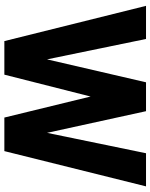

<svg xmlns="http://www.w3.org/2000/svg" viewBox="78 -786 707 904"><g transform="rotate(90 432.0 -333.5)"><path d="M259 -201 367 -667H503L605 -201L701 -667H857L691 0H533L434 -406L331 0H173L7 -667H163Z"/></g></svg>

Font: Epunda Sans
Style: Bold
Weight: 700
Designer: Simon Atzbach
Foundry: typofactur
Version: Version 2.204; ttfautohint (v1.8.4.7-5d5b)